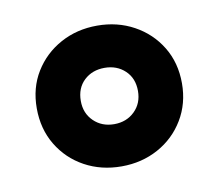

<svg xmlns="http://www.w3.org/2000/svg" viewBox="-48 -769 490 430"><g transform="rotate(-10 197.0 -554.0)"><path d="M32 -555Q32 -601.4 54 -637.2Q76 -673 113.4 -693.5Q150.8 -714 197 -714Q243 -714 280.5 -693.5Q318 -673 340 -636.9Q362 -600.8 362 -554Q362 -508 340 -471.5Q318 -435 280.5 -414.5Q243 -394 197 -394Q150.8 -394 113.4 -414.4Q76 -434.8 54 -471.3Q32 -507.8 32 -555ZM262 -554.2Q262 -583 243.5 -600.5Q225 -618 197 -618Q169 -618 150.5 -600.7Q132 -583.3 132 -554Q132 -526 150.5 -508Q169 -490 197 -490Q225 -490 243.5 -508Q262 -526 262 -554.2Z"/></g></svg>

Font: Space 7353
Style: Regular
Weight: 400
Designer: Christine Claussen + Ruben Lyon  (Space 7353)
Version: Version 1.000;FEAKit 1.0